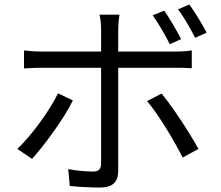

<svg xmlns="http://www.w3.org/2000/svg" viewBox="-20 -803 996 864"><path d="M169 -498H435V-67C435 -42 424 -31 398 -31C373 -31 329 -34 287 -42L294 34C333 38 390 41 430 41C488 41 512 15 512 -35V-498H766C789 -498 817 -498 843 -496V-576C819 -572 788 -571 765 -571H512V-668C512 -689 515 -724 518 -737H428C432 -723 435 -690 435 -669V-571H169C139 -571 115 -573 88 -576V-495C114 -497 141 -498 169 -498ZM58 -133 124 -88C178 -147 268 -269 308 -351L241 -383C204 -306 121 -192 58 -133ZM802 -94 873 -133C835 -202 758 -321 707 -382L642 -348C693 -288 765 -168 802 -94ZM744 -604 795 -627C775 -666 743 -721 719 -755L667 -734C693 -698 725 -643 744 -604ZM781 -761C808 -726 837 -674 858 -633L910 -656C892 -691 857 -748 832 -783Z"/></svg>

Font: Kinto Sans
Style: Regular
Weight: 400
Designer: Authors: Ryoko NISHIZUKA  (kana & ideographs); Paul D. Hunt (Latin, Greek & Cyrillic); Wenlong ZHANG  (bopomofo); Sandol
Foundry: Adobe Systems Incorporated, ookami Inc.
Version: Version 0.001